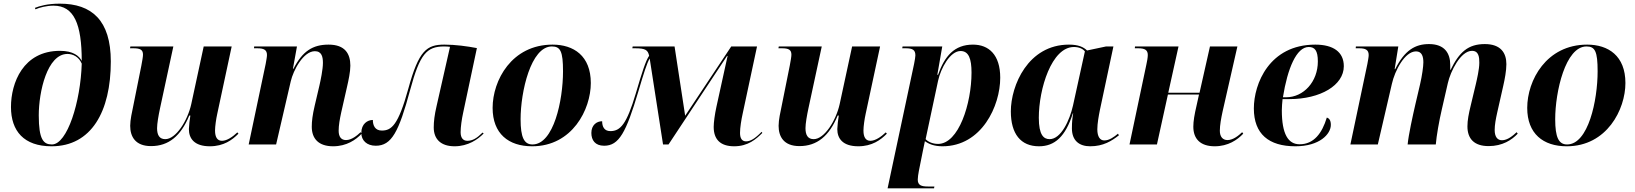

<svg xmlns="http://www.w3.org/2000/svg" viewBox="-20 -790 8942 1050"><path d="M262 10C479 10 586 -179 586 -454C586 -679 482 -770 307 -770C239 -770 196 -757 171 -747L174 -739C196 -749 235 -759 273 -759C385 -759 427 -658 427 -457C413 -484 380 -512 308 -512C106 -512 40 -336 40 -205C40 -73 111 10 262 10ZM264 0C218 0 192 -26 192 -159C192 -288 238 -495 349 -495C378 -495 411 -480 427 -442C421 -234 348 0 264 0Z M1128 10C1203 10 1251 -25 1284 -59L1278 -66C1253 -42 1221 -20 1194 -20C1169 -20 1156 -39 1156 -76C1156 -99 1162 -140 1168 -167L1247 -536H1094L1026 -221C1006 -130 942 -29 884 -29C852 -29 839 -51 839 -89C839 -114 847 -160 855 -197L928 -536H693L691 -526H709C747 -526 762 -518 762 -491C762 -480 758 -458 753 -431L709 -212C702 -178 692 -135 692 -102C692 -43 720 9 806 9C902 9 969 -46 1015 -158H1021C1018 -143 1013 -97 1013 -84C1013 -33 1042 10 1128 10Z M1802 10C1875 10 1926 -25 1958 -59L1952 -67C1933 -49 1903 -24 1872 -24C1846 -24 1832 -42 1832 -75C1832 -105 1838 -138 1846 -175L1878 -316C1886 -351 1896 -397 1896 -431C1896 -496 1867 -546 1777 -546C1690 -546 1634 -510 1585 -414H1582L1604 -536H1370L1369 -526H1387C1425 -526 1440 -516 1440 -489C1440 -479 1436 -458 1433 -441L1340 0H1490L1570 -345C1584 -406 1639 -510 1702 -510C1740 -510 1746 -478 1746 -446C1746 -410 1733 -349 1727 -323L1701 -212C1689 -161 1685 -127 1685 -97C1685 -31 1723 10 1802 10Z M2466 10C2540 10 2594 -28 2625 -60L2619 -65C2588 -34 2564 -20 2536 -20C2514 -20 2499 -34 2499 -67C2499 -95 2505 -138 2513 -174L2588 -527C2535 -537 2472 -546 2410 -546C2314 -546 2270 -514 2213 -305C2158 -105 2121 -76 2068 -76C2031 -76 2019 -104 2019 -134C1990 -134 1956 -113 1956 -63C1956 -22 1986 7 2035 7C2122 7 2161 -69 2223 -298C2276 -494 2313 -536 2409 -536C2422 -536 2430 -535 2441 -534L2368 -212C2356 -161 2352 -125 2352 -93C2352 -30 2390 10 2466 10Z M2890 10C3110 10 3211 -192 3211 -336C3211 -485 3117 -546 3002 -546C2778 -546 2674 -350 2674 -200C2674 -59 2761 10 2890 10ZM2892 0C2846 0 2827 -39 2827 -138C2827 -288 2883 -536 2998 -536C3045 -536 3059 -509 3059 -400C3059 -241 3008 0 2892 0Z M3995 10C4071 10 4115 -29 4149 -63L4145 -69C4109 -32 4084 -17 4060 -17C4038 -17 4027 -33 4027 -63C4027 -92 4034 -135 4042 -171L4120 -536H3979L3727 -157L3669 -536H3440L3438 -526H3453C3511 -526 3523 -516 3530 -485C3511 -458 3491 -394 3457 -279C3407 -111 3373 -73 3318 -73C3284 -73 3273 -98 3273 -127C3243 -127 3214 -106 3214 -63C3214 -24 3234 7 3284 7C3365 7 3404 -65 3471 -290C3500 -388 3518 -446 3533 -470L3606 0H3636L3956 -484H3959L3898 -206C3889 -165 3883 -120 3883 -96C3883 -28 3919 10 3995 10Z M4674 10C4749 10 4797 -25 4830 -59L4824 -66C4799 -42 4767 -20 4740 -20C4715 -20 4702 -39 4702 -76C4702 -99 4708 -140 4714 -167L4793 -536H4640L4572 -221C4552 -130 4488 -29 4430 -29C4398 -29 4385 -51 4385 -89C4385 -114 4393 -160 4401 -197L4474 -536H4239L4237 -526H4255C4293 -526 4308 -518 4308 -491C4308 -480 4304 -458 4299 -431L4255 -212C4248 -178 4238 -135 4238 -102C4238 -43 4266 9 4352 9C4448 9 4515 -46 4561 -158H4567C4564 -143 4559 -97 4559 -84C4559 -33 4588 10 4674 10Z M4979 -441 4834 240H5088L5090 230H5057C5019 230 4999 224 4999 192C4999 180 5002 161 5005 145L5027 35C5032 12 5034 0 5038 -18C5060 -2 5089 10 5134 10C5349 10 5450 -211 5450 -365C5450 -491 5387 -546 5301 -546C5199 -546 5146 -483 5110 -381H5106L5133 -536H4916L4914 -526H4933C4971 -526 4986 -517 4986 -487C4986 -479 4983 -462 4979 -441ZM5110 -3C5078 -3 5054 -16 5042 -29L5110 -348C5125 -417 5176 -511 5233 -511C5278 -511 5293 -468 5293 -393C5293 -224 5223 -3 5110 -3Z M5662 10C5748 10 5807 -43 5847 -170H5849C5845 -148 5842 -125 5842 -88C5842 -21 5882 10 5942 10C6014 10 6059 -19 6099 -50L6094 -59C6072 -41 6047 -22 6019 -22C5996 -22 5981 -42 5981 -83C5981 -115 5989 -158 5995 -188L6069 -536H6029L5925 -514C5905 -533 5877 -546 5826 -546C5602 -546 5508 -322 5508 -181C5508 -58 5562 10 5662 10ZM5720 -29C5688 -29 5661 -51 5661 -146C5661 -304 5731 -533 5853 -533C5880 -533 5901 -524 5913 -509L5848 -213C5830 -133 5783 -29 5720 -29Z M6623 10C6696 10 6747 -25 6779 -59L6773 -67C6754 -49 6724 -24 6693 -24C6667 -24 6651 -42 6651 -75C6651 -105 6658 -143 6666 -180L6747 -536H6597L6540 -283H6369L6425 -536H6187L6186 -526H6204C6242 -526 6257 -516 6257 -489C6257 -476 6253 -453 6249 -436L6157 0H6307L6367 -273H6537L6524 -214C6512 -163 6506 -127 6506 -97C6506 -31 6544 10 6623 10Z M7064 10C7197 10 7258 -57 7258 -107C7258 -132 7249 -143 7236 -147C7210 -61 7165 -1 7087 -1C7025 -1 6990 -56 6990 -187C6990 -200 6992 -233 6994 -248H7031C7202 -248 7329 -324 7329 -428C7329 -506 7271 -546 7173 -546C6921 -546 6837 -331 6837 -197C6837 -57 6919 10 7064 10ZM7013 -258H6996C7021 -415 7070 -533 7137 -533C7170 -533 7187 -514 7187 -454C7187 -343 7109 -258 7013 -258Z M8121 9C8197 9 8248 -25 8280 -59L8274 -67C8255 -49 8225 -23 8194 -23C8169 -23 8154 -42 8154 -79C8154 -107 8160 -139 8168 -175L8201 -321C8209 -356 8218 -403 8218 -439C8218 -501 8187 -549 8100 -549C8009 -549 7960 -505 7913 -408H7911V-435C7911 -498 7881 -549 7795 -549C7720 -549 7662 -516 7610 -412H7607L7627 -536H7395L7394 -526H7412C7447 -526 7465 -518 7465 -489C7465 -478 7461 -458 7458 -441L7365 0H7515L7592 -332C7608 -403 7662 -509 7724 -509C7757 -509 7764 -479 7764 -449C7764 -427 7757 -376 7746 -329L7720 -218C7706 -157 7683 -53 7678 0H7832C7836 -48 7850 -128 7865 -192L7898 -336C7912 -398 7967 -512 8030 -512C8068 -512 8070 -475 8070 -447C8070 -411 8057 -356 8051 -330L8023 -213C8012 -168 8005 -132 8005 -99C8005 -30 8043 9 8121 9Z M8548 10C8768 10 8869 -192 8869 -336C8869 -485 8775 -546 8660 -546C8436 -546 8332 -350 8332 -200C8332 -59 8419 10 8548 10ZM8550 0C8504 0 8485 -39 8485 -138C8485 -288 8541 -536 8656 -536C8703 -536 8717 -509 8717 -400C8717 -241 8666 0 8550 0Z"/></svg>

Font: Noto Serif Display
Style: Bold Italic
Weight: 700
Italic angle: -12°
Designer: Monotype Design Team
Foundry: Monotype Imaging Inc.
Version: Version 2.009